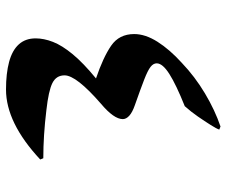

<svg xmlns="http://www.w3.org/2000/svg" viewBox="-76 -660 736 623"><g transform="rotate(90 291.5 -348.0)"><path d="M270 0Q218 0 180.5 -10Q143 -20 123.5 -41.5Q104 -63 104 -96Q104 -123 115.5 -152.5Q127 -182 155.5 -216.5Q184 -251 234 -292Q166 -315 128 -341Q90 -367 90 -416Q90 -452 115 -491.5Q140 -531 183 -570Q228 -613 282.5 -645.5Q337 -678 390 -696L400 -692Q397 -683 385 -664Q373 -645 357.5 -622.5Q342 -600 324 -580Q254 -552 219.5 -530Q185 -508 185 -489Q185 -478 196.5 -469Q208 -460 237.5 -448.5Q267 -437 321 -418Q344 -410 355 -400Q366 -390 366 -379Q366 -350 316 -308Q224 -228 224 -190Q224 -163 249 -150.5Q274 -138 337 -131Q378 -126 417 -123.5Q456 -121 493 -121L497 -111Q378 0 270 0Z"/></g></svg>

Font: Noto Nastaliq Urdu Medium
Style: Regular
Weight: 500
Designer: Monotype Design Team (Patrick Giasson: type design, Kamal Mansour: OpenType code, Glenda Bellarosa). Updated by Simon Co
Foundry: Monotype Imaging Inc., Simon Cozens
Version: Version 3.007